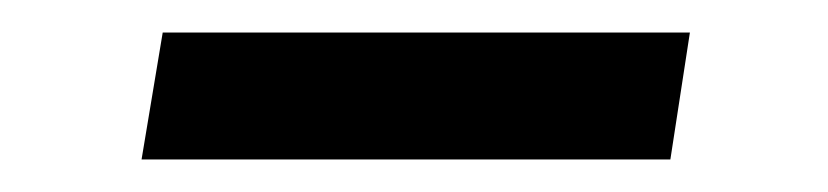

<svg xmlns="http://www.w3.org/2000/svg" viewBox="-20 -340 509 118"><path d="M67 -242 80 -320H404L392 -242Z"/></svg>

Font: Georama ExtraExtended
Style: Italic
Weight: 400
Width: 8
Italic angle: -9°
Designer: Jean-Baptiste Levee
Foundry: Production Type
Version: Version 1.000